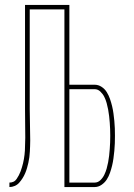

<svg xmlns="http://www.w3.org/2000/svg" viewBox="-20 -755 540 775"><path d="M18 0V-18Q27 -18 34.5 -21.5Q42 -25 47 -32.5Q52 -40 56 -47.5Q60 -55 63 -63Q66 -71 68.5 -79.5Q71 -88 73 -96Q75 -104 76.5 -113Q78 -122 79 -130.5Q80 -139 80.5 -147.5Q81 -156 81 -164.5Q81 -173 81.5 -181.5Q82 -190 82 -199Q82 -228 81.5 -257Q81 -286 81 -315V-735H260V-413H362Q377 -413 390 -404.5Q403 -396 411 -383Q419 -370 424 -355.5Q429 -341 432.5 -326.5Q436 -312 438 -297Q440 -282 441.5 -267Q443 -252 443.5 -237Q444 -222 444 -207Q444 -192 443.5 -176.5Q443 -161 441.5 -146Q440 -131 438 -116Q436 -101 432.5 -86.5Q429 -72 424 -57.5Q419 -43 411 -30.5Q403 -18 390 -9Q377 0 362 0H240V-717H100V-315Q100 -283 101 -251.5Q102 -220 102 -188Q102 -177 101.5 -165.5Q101 -154 100.5 -143Q100 -132 98.5 -120.5Q97 -109 94.5 -98Q92 -87 89 -76.5Q86 -66 81.5 -55.5Q77 -45 71 -35.5Q65 -26 57.5 -17.5Q50 -9 39.5 -4.5Q29 0 18 0ZM260 -18H362Q375 -18 385 -27.5Q395 -37 401 -49.5Q407 -62 410.5 -74.5Q414 -87 416.5 -100Q419 -113 420.5 -126.5Q422 -140 423 -153.5Q424 -167 424.5 -180Q425 -193 425 -207Q425 -220 424.5 -233.5Q424 -247 423 -260Q422 -273 420.5 -286.5Q419 -300 416.5 -313Q414 -326 410.5 -339Q407 -352 401 -364Q395 -376 385 -385.5Q375 -395 362 -395H260Z"/></svg>

Font: Zed Mono Thin
Style: Regular
Weight: 100
Monospace: yes
Designer: Belleve Invis
Foundry: Belleve Invis
Version: Version 1.0.0; ttfautohint (v1.8.4)